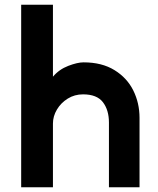

<svg xmlns="http://www.w3.org/2000/svg" viewBox="-20 -778 670 816"><path d="M333 -377Q297 -377 268 -359Q239 -341 222 -312.5Q205 -284 205 -253V18H70V-758H205V-452Q231 -483 270 -498Q309 -513 335 -513Q413 -513 466.5 -480Q520 -447 546.5 -393.5Q573 -340 573 -277V18H443V-257Q443 -310 417.5 -343.5Q392 -377 333 -377Z"/></svg>

Font: SUIT ExtraBold
Style: Regular
Weight: 800
Designer: Sunn Youn; Korean Glyphs from Source Han Sans (Sandoll Communications; Soo-young Jang, Joo-yeon Kang)
Foundry: Sunn
Version: Version 1.008